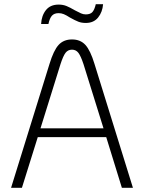

<svg xmlns="http://www.w3.org/2000/svg" viewBox="-20 -900 690 920"><path d="M489 -243H161L85 0H33L217 -593Q237 -659 261 -685Q285 -711 325 -711Q365 -711 389 -685Q413 -659 433 -593L617 0H564ZM476 -285 380 -593Q367 -632 355.5 -647Q344 -662 325 -662Q306 -662 294.5 -647.5Q283 -633 270 -593L174 -285ZM261 -878Q282 -878 299 -871Q316 -864 338 -851Q357 -841 368 -836Q379 -831 391 -831Q413 -831 423 -842.5Q433 -854 439 -880H474Q471 -842 450 -816Q429 -790 391 -790Q371 -790 355.5 -796Q340 -802 315 -816Q298 -827 286 -832Q274 -837 261 -837Q240 -837 229 -825Q218 -813 212 -785H177Q179 -825 200 -851.5Q221 -878 261 -878Z"/></svg>

Font: KoHo Light
Style: Regular
Weight: 300
Version: Version 1.000; ttfautohint (v1.6)